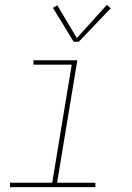

<svg xmlns="http://www.w3.org/2000/svg" viewBox="-20 -767 540 787"><path d="M21 0V-18H194L274 -502H117V-520H297L214 -18H371V0ZM282 -596 197 -735 215 -745 295 -611 418 -747 434 -733 303 -596Z"/></svg>

Font: Iosevka SS04 Thin
Style: Italic
Weight: 100
Italic angle: -9°
Monospace: yes
Designer: Belleve Invis
Foundry: Belleve Invis
Version: Version 19.0.0; ttfautohint (v1.8.4)